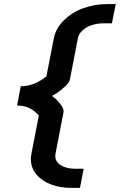

<svg xmlns="http://www.w3.org/2000/svg" viewBox="-20 -790 586 939"><path d="M234.4 -320.8Q244.1 -313.5 254.6 -304.2Q265.1 -294.9 278.1 -277.3Q291 -259.8 291 -245.6Q291 -242.2 290.5 -240.2L251.5 -39.1Q250.5 -35.2 250.5 -27.3Q250.5 2.4 278.6 18.8Q306.6 35.2 347.2 35.2H389.2L371.1 128.9H329.1Q275.4 128.9 231 112.8Q186.5 96.7 158.7 64Q130.9 31.2 130.9 -11.7Q130.9 -25.4 133.8 -39.1L169.9 -225.1Q128.4 -273.9 63.5 -273.9L81.5 -368.2Q147.9 -368.2 207 -417L243.2 -602.1Q252.9 -652.8 293.7 -692.1Q334.5 -731.4 389.6 -750.7Q444.8 -770 503.9 -770H545.9L527.3 -675.8H485.4Q457 -675.8 430.9 -667.7Q404.8 -659.7 385 -642.6Q365.2 -625.5 360.8 -602.1L321.8 -400.9Q318.8 -386.2 297.9 -366.9Q276.9 -347.7 261.5 -337.6Q246.1 -327.6 234.4 -320.8Z"/></svg>

Font: Aurulent Sans
Style: BoldItalic
Weight: 700
Italic angle: -11°
Version: Version 2007.05.04